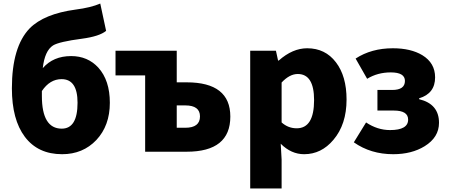

<svg xmlns="http://www.w3.org/2000/svg" viewBox="-20 -855 2532 1082"><path d="M216 -314Q216 -130 328 -130Q417 -130 417 -276Q417 -409 327 -409Q261 -409 216 -342ZM578 -681Q540 -650 443 -637Q313 -620 279 -599Q232 -569 221 -471Q280 -539 381 -539Q474 -539 534 -474Q599 -402 599 -276Q599 -147 523 -66Q447 14 330 14Q194 14 120 -84Q47 -181 47 -357Q47 -591 147 -695Q228 -777 406 -801Q492 -812 545 -835Z M798 -430H631V-569H976V-391H1032Q1278 -391 1278 -198Q1278 0 1032 0H798ZM1024 -135Q1107 -135 1107 -199Q1107 -261 1024 -261H976V-135Z M1390 -569H1535L1547 -514H1551Q1629 -583 1711 -583Q1813 -583 1873 -504Q1933 -426 1933 -294Q1933 -154 1859 -67Q1791 14 1694 14Q1621 14 1562 -45L1567 44V207H1390ZM1750 -291Q1750 -438 1658 -438Q1612 -438 1567 -390V-165Q1604 -132 1652 -132Q1750 -132 1750 -291Z M1974 -53 2043 -165Q2107 -122 2178 -122Q2280 -122 2280 -181Q2280 -232 2199 -232H2107V-348H2190Q2262 -348 2262 -399Q2262 -447 2182 -447Q2108 -447 2049 -411L1984 -525Q2073 -583 2194 -583Q2295 -583 2360 -544Q2432 -500 2432 -419Q2432 -328 2342 -301V-296Q2454 -269 2454 -163Q2454 -81 2373 -31Q2300 14 2196 14Q2069 14 1974 -53Z"/></svg>

Font: KaiGen Gothic KR Heavy
Style: Heavy
Weight: 900
Designer: Ryoko NISHIZUKA  (kana & ideographs); Paul D. Hunt (Latin, Greek & Cyrillic); Wenlong ZHANG  (bopomofo); Sandoll Communi
Foundry: Adobe Systems Incorporated
Version: Version 1.002 March 28, 2018